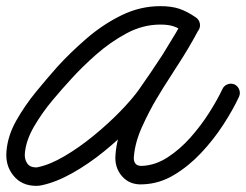

<svg xmlns="http://www.w3.org/2000/svg" viewBox="-35 -567 800 625"><path d="M611 -468Q604 -458 591.5 -456Q579 -454 569 -461Q548 -475 531 -481Q514 -487 487 -487Q430 -487 377 -458.5Q324 -430 277.5 -389Q231 -348 196 -309Q169 -280 135.5 -240Q102 -200 76 -155.5Q50 -111 46 -69Q44 -50 53 -36Q62 -22 83 -22Q86 -22 89 -23Q128 -31 175.5 -59Q223 -87 270 -125.5Q317 -164 355.5 -203.5Q394 -243 417 -275Q455 -329 491 -384Q527 -439 558 -497Q565 -510 576.5 -512.5Q588 -515 598 -510Q608 -505 613 -494.5Q618 -484 611 -471Q600 -447 587 -426Q587 -426 587 -426Q587 -427 587 -427Q582 -418 577 -409Q572 -400 566 -392Q566 -392 566 -392Q566 -392 566 -392Q544 -355 520.5 -319Q497 -283 475 -246Q475 -246 475 -246Q475 -246 475 -246Q451 -206 428 -155.5Q405 -105 401 -59Q399 -44 405.5 -35Q412 -26 428 -27Q471 -29 511 -55Q551 -81 585.5 -120Q620 -159 646.5 -201Q673 -243 689 -277Q689 -277 689 -277Q689 -277 689 -277Q694 -288 705.5 -292.5Q717 -297 729 -292Q740 -286 744 -274.5Q748 -263 743 -252Q723 -209 691.5 -160.5Q660 -112 619.5 -69Q579 -26 531.5 2.5Q484 31 431 33Q388 36 362.5 7Q337 -22 341 -64Q345 -118 370.5 -174.5Q396 -231 424 -277Q424 -277 424 -277Q424 -277 424 -277Q446 -314 469.5 -350Q493 -386 515 -423Q515 -423 515 -423Q515 -423 515 -423Q520 -431 525 -439.5Q530 -448 535 -456Q535 -456 536 -457Q536 -457 536 -457Q547 -476 557 -496Q563 -510 575 -512Q587 -514 597 -509Q607 -504 612.5 -493Q618 -482 611 -469Q579 -409 542 -352.5Q505 -296 466 -240Q439 -203 396.5 -159Q354 -115 303.5 -74Q253 -33 200.5 -3.5Q148 26 101 36Q93 38 83 38Q36 38 9 5Q-18 -28 -14 -74Q-10 -125 18 -174.5Q46 -224 83 -269Q120 -314 152 -350Q193 -395 246 -441Q299 -487 360 -517Q421 -547 487 -547Q523 -547 548.5 -538.5Q574 -530 603 -510Q613 -503 615.5 -491Q618 -479 611 -468Z"/></svg>

Font: FRB American Cursive Guidelines
Style: Bold Italic
Weight: 700
Italic angle: -25°
Version: Version 2.0;Modular Font Editor K font №1